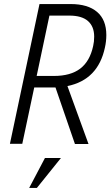

<svg xmlns="http://www.w3.org/2000/svg" viewBox="-20 -710 545 948"><path d="M505 -537Q505 -506 498 -475Q464 -316 313 -285L417 1H350L254 -278H237H149L90 0H29L175 -690H329Q414 -690 459.5 -651Q505 -612 505 -537ZM445 -529Q445 -579 414.5 -606Q384 -633 322 -633H224L161 -335H246Q329 -335 376.5 -371.5Q424 -408 440 -483Q445 -504 445 -529ZM202 70H281L162 218H124Z"/></svg>

Font: Decalotype Light Italic
Style: Regular
Weight: 300
Italic angle: -12°
Designer: Alfredo Marco Pradil
Foundry: Alfredo Marco Pradil
Version: Version 1.0